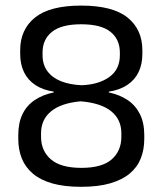

<svg xmlns="http://www.w3.org/2000/svg" viewBox="-20 -672 596 704"><path d="M277.5 13Q216.5 13 172.8 0.8Q129 -11.5 101.2 -34.8Q73.5 -58 60.2 -90.5Q47 -123 47 -163V-176.5Q47 -221.5 62.5 -253.5Q78 -285.5 107.5 -305.2Q137 -325 177 -333V-336Q137.5 -342 110 -360Q82.5 -378 68.2 -407Q54 -436 54 -474.5V-488Q54 -564 108.5 -607.8Q163 -651.5 277.5 -651.5Q393 -651.5 447.5 -607.8Q502 -564 502 -488V-474.5Q502 -436 487.8 -407Q473.5 -378 446 -360Q418.5 -342 379 -336V-333Q419.5 -324.5 448.5 -304.8Q477.5 -285 493.2 -253.2Q509 -221.5 509 -176.5V-163Q509 -123.5 496.2 -91.2Q483.5 -59 455.8 -35.8Q428 -12.5 384 0.2Q340 13 277.5 13ZM278.5 -56.5Q354.5 -56.5 389.8 -87.8Q425 -119 425 -170.5V-183.5Q425 -234 387.5 -264.2Q350 -294.5 275.5 -300.5Q204 -294 167.2 -263.8Q130.5 -233.5 130.5 -183.5V-170.5Q130.5 -119 166.5 -87.8Q202.5 -56.5 278.5 -56.5ZM279.5 -359.5Q342.5 -362 381 -389.8Q419.5 -417.5 419.5 -470V-479.5Q419.5 -527.5 385.2 -555.2Q351 -583 277.5 -583Q205 -583 170.5 -555.2Q136 -527.5 136 -479.5V-470Q136 -435 153.8 -411Q171.5 -387 203.5 -374.2Q235.5 -361.5 279.5 -359.5Z"/></svg>

Font: Anek Tamil
Style: Regular
Weight: 400
Designer: Aadarsh Rajan (Tamil), Yesha Goshar (Latin)
Foundry: Ek Type
Version: Version 1.003